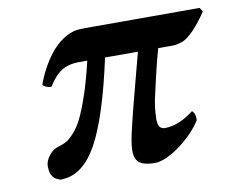

<svg xmlns="http://www.w3.org/2000/svg" viewBox="-57 -505 718 587"><g transform="rotate(-10 302.0 -211.5)"><path d="M596.2 -433.1 604 -420.9Q561.5 -356.9 527.8 -340.8Q508.3 -334 497.1 -334H450.2Q436.5 -287.1 413.1 -181.2Q407.2 -150.9 407.2 -127Q405.8 -117.2 408.2 -106Q412.6 -89.8 428.2 -89.8Q471.2 -89.8 518.1 -126Q522.9 -124 525.9 -115.2Q528.8 -106.4 527.8 -96.2Q503.4 -58.1 461.2 -26.4Q418.9 5.4 386.2 9.8H370.1Q344.2 8.3 332 -1Q319.8 -10.3 317.9 -30.8Q316.4 -53.2 325.2 -91.8Q336.4 -144 387.2 -334H285.2Q246.1 -153.8 201.2 -73Q156.2 7.8 91.8 9.8Q86.4 11.2 80.1 7.8Q63 2 57.1 -17.1Q55.2 -26.9 55.2 -32.2Q54.2 -37.1 56.2 -46.9Q60.1 -61.5 72.3 -74.5Q84.5 -87.4 99.1 -90.8Q111.8 -94.7 121.1 -99.4Q130.4 -104 145.3 -119.6Q160.2 -135.3 172.6 -159.4Q185.1 -183.6 200.4 -228.5Q215.8 -273.4 230 -334H205.1Q170.9 -334 148.9 -319.6Q127 -305.2 108.9 -274.9Q102.5 -273.4 93 -277.3Q83.5 -281.2 82 -285.2Q89.8 -308.1 102.3 -331.5Q114.7 -355 131.8 -377Q148.9 -398.9 171.4 -414.1Q193.8 -429.2 216.8 -432.1Q220.2 -432.1 226.8 -432.6Q233.4 -433.1 236.8 -433.1Z"/></g></svg>

Font: Common Serif SemiBold
Style: Italic
Weight: 600
Italic angle: -12°
Designer: Philipp H. Poll, Khaled Hosny
Foundry: Stefan Peev, Context Ltd.
Version: Version 1.026